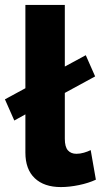

<svg xmlns="http://www.w3.org/2000/svg" viewBox="-25 -750 409 779"><path d="M33 -261 -5 -347 78 -392V-730H238V-480L323 -526L361 -440L238 -373V-187Q238 -154 250.5 -140Q263 -126 285 -126Q300 -126 315.5 -130.5Q331 -135 343 -141L364 -21Q334 -7 295 1Q256 9 222 9Q154 9 116 -27Q78 -63 78 -131V-286Z"/></svg>

Font: Raleway ExtraBold
Style: Regular
Weight: 800
Designer: Matt McInerney, Pablo Impallari, Rodrigo Fuenzalida
Foundry: Matt McInerney, Pablo Impallari, Rodrigo Fuenzalida
Version: Version 4.026